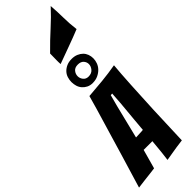

<svg xmlns="http://www.w3.org/2000/svg" viewBox="-456 -1354 1354 1354"><g transform="rotate(-45 221.5 -677.0)"><path d="M259 -2Q263 -35 267 -67Q270 -95 272.5 -123Q275 -151 277 -171H190L150 -27Q128 -24 98 -20.5Q68 -17 42 -14Q10 -10 -21 -6Q19 -139 58 -268Q74 -322 91.5 -381Q109 -440 126.5 -498.5Q144 -557 160 -611Q176 -665 188 -710Q256 -715 326.5 -722Q397 -729 464 -741Q461 -709 457.5 -661.5Q454 -614 451 -558Q448 -502 445 -441Q442 -380 439 -321Q434 -183 428 -28Q398 -23 368 -20Q343 -16 313 -11Q283 -6 259 -2ZM214 -271Q218 -271 228.5 -271.5Q239 -272 250.5 -272.5Q262 -273 272 -273.5Q282 -274 286 -275Q286 -281 287.5 -295.5Q289 -310 290.5 -328.5Q292 -347 294 -369Q296 -391 298 -412Q302 -463 308 -522L314 -609L299 -608L276 -522ZM270 -758Q245 -758 226 -767.5Q207 -777 193.5 -792.5Q180 -808 174 -828Q168 -848 168 -869Q168 -890 174.5 -911Q181 -932 196 -948Q211 -964 233 -974Q255 -984 284 -984Q312 -984 333 -975Q354 -966 368 -952Q382 -938 389 -919Q396 -900 396 -879Q396 -857 388 -835.5Q380 -814 363.5 -797Q347 -780 323.5 -769Q300 -758 270 -758ZM281 -811Q312 -811 328.5 -830.5Q345 -850 345 -872Q345 -893 330.5 -909Q316 -925 287 -925Q257 -925 242.5 -907Q228 -889 228 -867Q228 -846 242 -828.5Q256 -811 281 -811ZM204 -1013Q203 -1024 203 -1033Q203 -1042 203 -1051Q203 -1067 203.5 -1083.5Q204 -1100 204 -1118Q272 -1187 332 -1241Q392 -1295 444 -1352Q449 -1285 449.5 -1227Q450 -1169 458 -1108Q399 -1084 331 -1059.5Q263 -1035 204 -1013Z"/></g></svg>

Font: Bangers
Style: Regular
Weight: 400
Designer: vernon adams
Foundry: Vernon Adams
Version: Version 2.000